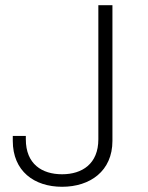

<svg xmlns="http://www.w3.org/2000/svg" viewBox="-20 -706 566 736"><path d="M29 -185V-166C29 -50 111 10 218 10C325 10 411 -50 411 -166V-686H357V-172C357 -78 295 -38 218 -38C141 -38 79 -77 79 -172V-185H29Z"/></svg>

Font: ChivoLight
Style: Regular
Weight: 300
Designer: Hector Gatti
Foundry: Omnibus-Type
Version: Version 1.004;PS 001.004;hotconv 1.0.88;makeotf.lib2.5.64775